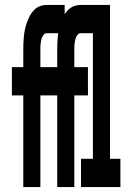

<svg xmlns="http://www.w3.org/2000/svg" viewBox="-20 -755 540 775"><path d="M74 0V-370H28V-484H74V-552Q74 -567 74.5 -581Q75 -595 76.5 -609.5Q78 -624 81 -637.5Q84 -651 89 -665Q94 -679 100.5 -691.5Q107 -704 117.5 -714.5Q128 -725 141 -730Q154 -735 169 -735H241V-621H169Q162 -621 157.5 -616Q153 -611 150 -604.5Q147 -598 146 -591.5Q145 -585 144 -578.5Q143 -572 143 -565.5Q143 -559 143 -552V-484H241V-370H143V0ZM211 0V-370H165V-484H211V-552Q211 -567 211.5 -581Q212 -595 213.5 -609.5Q215 -624 218 -637.5Q221 -651 226 -665Q231 -679 237.5 -691.5Q244 -704 254.5 -714.5Q265 -725 278 -730Q291 -735 306 -735H378V-621H306Q299 -621 294.5 -616Q290 -611 287 -604.5Q284 -598 283 -591.5Q282 -585 281 -578.5Q280 -572 280 -565.5Q280 -559 280 -552V-484H335V-370H280V0ZM307 0V-114H355V-621H313V-735H424V-114H466V0Z"/></svg>

Font: Iosevka Term Curly Heavy
Style: Regular
Weight: 900
Designer: Belleve Invis
Foundry: Belleve Invis
Version: Version 32.3.0